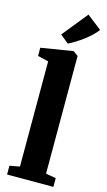

<svg xmlns="http://www.w3.org/2000/svg" viewBox="-155 -1105 645 1154"><g transform="rotate(15 167.0 -527.5)"><path d="M81.5 -66V-720.5L14.5 -736.5V-787.5L209 -819H215L244 -797.5V-65.5L307 -54.5V0H19V-54.5ZM167.5 -854.5 115.5 -897 243 -1055 334.5 -983.5Q319 -963.5 299 -944.8Q279 -926 256.8 -909.5Q234.5 -893 212 -879Q189.5 -865 168 -854.5Z"/></g></svg>

Font: Merriweather 48pt Black
Style: Regular
Weight: 900
Version: Version 2.100